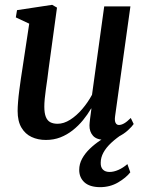

<svg xmlns="http://www.w3.org/2000/svg" viewBox="-20 -569 608 795"><path d="M170 10.5Q137 10.5 110.8 -1.8Q84.5 -14 68.8 -40.5Q53 -67 53 -109.5Q53 -125.5 54.8 -147.5Q56.5 -169.5 59.8 -194.5Q63 -219.5 66.5 -243.5Q70 -267.5 73 -286L101 -471L45.5 -497L50.5 -527L196 -549L216 -537.5L181.5 -285.5Q179.5 -265.5 176.2 -243.5Q173 -221.5 170 -200Q167 -178.5 165.2 -159.8Q163.5 -141 163.5 -127.5Q163.5 -100.5 169.8 -85Q176 -69.5 188.2 -63Q200.5 -56.5 218.5 -56.5Q244 -56.5 270.5 -73.2Q297 -90 320.5 -117.5Q344 -145 361 -176.5L411.5 -542.5H520L456.5 -87.5Q454 -69.5 458.5 -60.5Q463 -51.5 472.5 -51.5Q482 -51.5 493.8 -58Q505.5 -64.5 521.5 -80.5L533.5 -55.5Q527 -45.5 510 -29.8Q493 -14 468.2 -2Q443.5 10 414 10Q380 10 365 -7Q350 -24 350.5 -50Q350.5 -53 351.2 -60.8Q352 -68.5 353.2 -79Q354.5 -89.5 356 -100.2Q357.5 -111 358.5 -119L357.5 -120Q342.5 -94.5 323.5 -71.2Q304.5 -48 281 -29.5Q257.5 -11 230 -0.2Q202.5 10.5 170 10.5ZM394 206Q351 205.5 329.5 185.8Q308 166 308 134.5Q308 110 320 88Q332 66 352 46.8Q372 27.5 396.8 11.2Q421.5 -5 447.5 -18L469 -31L492.5 -17.5Q462.5 2 441 22Q419.5 42 408.2 62.8Q397 83.5 397 105Q396.5 123.5 406.2 133.2Q416 143 433.5 143Q451 143 470.2 134.5Q489.5 126 507.5 110.5L519.5 144.5Q502 167 468.8 186.5Q435.5 206 394 206Z"/></svg>

Font: Merriweather 60pt Medium
Style: Italic
Weight: 500
Italic angle: -7.8°
Version: Version 2.101